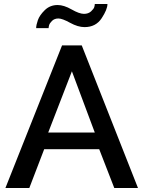

<svg xmlns="http://www.w3.org/2000/svg" viewBox="-20 -936 715 956"><path d="M7 0 289 -710H387L667 0H549L474 -193H200L126 0ZM220 -276H452L338 -581ZM401 -801Q368 -801 329 -822.5Q290 -844 271 -844Q251 -844 239 -832Q227 -820 224.5 -810.5Q222 -801 222 -796H160Q160 -811 168.5 -835.5Q177 -860 203 -885.5Q229 -911 267 -911Q298 -911 336.5 -889Q375 -867 398 -867Q420 -867 433.5 -879.5Q447 -892 449.5 -901Q452 -910 452 -916H515Q515 -889 486 -845Q457 -801 401 -801Z"/></svg>

Font: Raleway
Style: Regular
Weight: 600
Designer: Matt McInerney, Pablo Impallari, Rodrigo Fuenzalida
Foundry: Matt McInerney, Pablo Impallari, Rodrigo Fuenzalida
Version: Version 1.000;PS 001.001;hotconv 1.0.56; ttfautohint (v1.5)